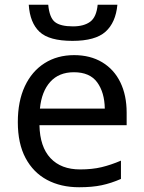

<svg xmlns="http://www.w3.org/2000/svg" viewBox="-20 -778 604 808"><path d="M292 -546Q360 -546 410 -516Q460 -486 486.5 -431.5Q513 -377 513 -304V-251H146Q148 -160 192.5 -112.5Q237 -65 317 -65Q368 -65 407.5 -74.5Q447 -84 489 -102V-25Q448 -7 408 1.5Q368 10 313 10Q236 10 178 -21Q120 -52 87.5 -113Q55 -174 55 -264Q55 -352 84.5 -415Q114 -478 167.5 -512Q221 -546 292 -546ZM291 -474Q228 -474 191.5 -433.5Q155 -393 148 -321H421Q420 -389 389 -431.5Q358 -474 291 -474ZM183 -758Q188 -704 211 -685.5Q234 -667 287 -667Q333 -667 359.5 -686.5Q386 -706 391 -758H474Q467 -683 424 -644.5Q381 -606 285 -606Q187 -606 146.5 -644Q106 -682 101 -758Z"/></svg>

Font: BC Sans
Style: Regular
Weight: 400
Designer: Monotype Design Team
Province of B.C.
Foundry: Monotype Imaging Inc.
Version: Version 2.000;GOOG;noto-source:20170915:90ef993387c0